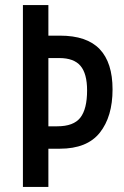

<svg xmlns="http://www.w3.org/2000/svg" viewBox="-20 -734 488 754"><path d="M422 -383Q422 -276 372 -213Q322 -150 215 -150H170V0H70V-714H170V-594H216Q321 -594 371.5 -541Q422 -488 422 -383ZM205 -238Q269 -238 295.5 -272Q322 -306 322 -379Q322 -445 296 -475.5Q270 -506 213 -506H170V-238Z"/></svg>

Font: Noto Sans Thai ExtCond Med
Style: Regular
Weight: 500
Width: 2
Designer: Monotype Design Team
Foundry: Monotype Imaging Inc.
Version: Version 2.002; ttfautohint (v1.8.4.7-5d5b)